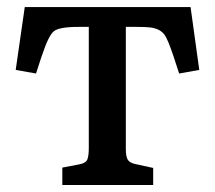

<svg xmlns="http://www.w3.org/2000/svg" viewBox="-20 -529 615 549"><path d="M158.2 0V-49.8L207 -59.1Q225.1 -62.5 229.5 -72.5Q233.9 -82.5 233.9 -106.9V-452.1H204.1Q148.9 -452.1 133.8 -439.5Q118.7 -426.8 101.1 -373.5Q99.1 -368.2 98.1 -365.2L83 -318.8L24.9 -329.1L50.8 -508.8H524.9L549.8 -329.1L492.2 -318.8L476.1 -368.2Q459.5 -417.5 450.7 -429.2Q438 -447.3 408.2 -450.7Q394.5 -452.1 371.1 -452.1H339.8V-103Q339.8 -81.5 345.2 -72.5Q350.6 -63.5 366.2 -60.1L418 -48.8V0Z"/></svg>

Font: Literata Book Medium
Style: Regular
Weight: 500
Designer: Latin by Veronika Burian and Jose Scaglione. Greek by Irene Vlachou. Cyrillic by Vera Evstafieva
Foundry: TypeTogether
Version: Version 2.003;PS 002.003;hotconv 1.0.88;makeotf.lib2.5.64775